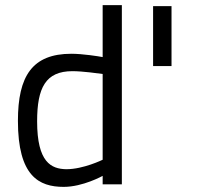

<svg xmlns="http://www.w3.org/2000/svg" viewBox="-20 -720 773 750"><path d="M456 -700H381V-497C366 -500 302 -510 259 -510C106 -510 50 -423 50 -248C50 -32 132 10 229 10C304 10 381 -33 381 -33V0H456ZM239 -59C180 -60 125 -86 125 -246C125 -377 158 -442 263 -442C303 -442 366 -433 381 -431V-96C381 -96 306 -59 239 -59ZM650 -696H578V-462H650Z"/></svg>

Font: TitilliumText22L
Style: 400 wt
Weight: 400
Designer: Campivisivi
Foundry: Campivisivi
Version: 1.000